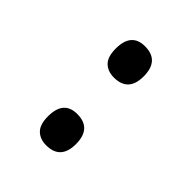

<svg xmlns="http://www.w3.org/2000/svg" viewBox="-117 -425 491 491"><g transform="rotate(45 128.5 -179.0)"><path d="M78 -301Q78 -358 127 -358Q179 -358 179 -301Q179 -245 127 -245Q105 -245 91.5 -258Q78 -271 78 -301ZM78 -56Q78 -113 127 -113Q179 -113 179 -56Q179 0 127 0Q105 0 91.5 -13Q78 -26 78 -56Z"/></g></svg>

Font: Noto Sans Syriac
Style: Regular
Weight: 400
Designer: Patrick Giasson and the Monotype Design Team
Foundry: Monotype Imaging Inc.
Version: Version 2.000; ttfautohint (v1.8.3) -l 8 -r 50 -G 200 -x 14 